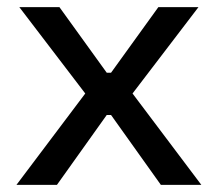

<svg xmlns="http://www.w3.org/2000/svg" viewBox="-20 -516 608 536"><path d="M34 -496 218 -255 26 0H139L278 -195H290L429 0H542L350 -255L534 -496H422L290 -313H278L146 -496Z"/></svg>

Font: Space Text Medium
Style: Regular
Weight: 500
Designer: Florian Karsten (Space Text), Colophon Foundry (Space Mono)
Foundry: Florian Karsten
Version: Version 1.003;PS 001.003;hotconv 1.0.88;makeotf.lib2.5.64775